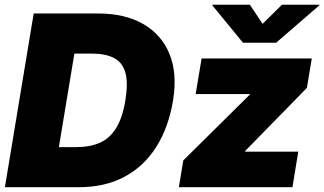

<svg xmlns="http://www.w3.org/2000/svg" viewBox="-20 -784 1358 804"><path d="M308.6 0H82.5L110.4 -168H301.3Q356.4 -168 397.7 -186Q439 -204.1 465.8 -246.8Q492.7 -289.6 504.9 -363.3Q517.1 -437.5 504.9 -480.2Q492.7 -522.9 457 -541.3Q421.4 -559.6 363.3 -559.6H172.4L200.2 -727.5H390.6Q502.9 -727.5 579.6 -683.6Q656.2 -639.6 689.7 -558.1Q723.1 -476.6 704.6 -363.3Q686 -250.5 634.5 -168.9Q583 -87.4 501.2 -43.7Q419.4 0 308.6 0ZM319.3 -727.5 198.7 0H0.5L121.1 -727.5ZM729 0 747.6 -112.3 1025.9 -387.7 1026.4 -390.1H799.3L824.2 -539.1H1285.6L1265.1 -416L1006.3 -151.4V-148.9H1229L1204.6 0ZM1026.4 -764.2 1079.6 -684.1 1160.6 -764.2H1317.9L1317.4 -761.7L1136.2 -605H997.6L869.1 -761.7L869.6 -764.2Z"/></svg>

Font: Inter 18pt Black
Style: Italic
Weight: 900
Italic angle: -9.3988°
Designer: Rasmus Andersson
Foundry: rsms
Version: Version 4.001;git-66647c0bb